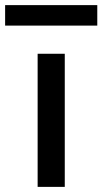

<svg xmlns="http://www.w3.org/2000/svg" viewBox="-40 -730 400 750"><path d="M-20 -630V-710H340V-630ZM107 0V-520H213V0Z"/></svg>

Font: Mplus 1p Medium
Style: Regular
Weight: 500
Version: Version 1.061